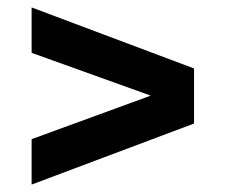

<svg xmlns="http://www.w3.org/2000/svg" viewBox="-20 -638 606 516"><path d="M65 -142V-264L385 -381L65 -496V-618L501.5 -454V-306Z"/></svg>

Font: Encode Sans Semi Expanded
Style: Bold
Weight: 700
Width: 6
Designer: Multiple Designers
Foundry: Impallari Type
Version: Version 3.000; ttfautohint (v1.8.3) -l 8 -r 50 -G 200 -x 14 